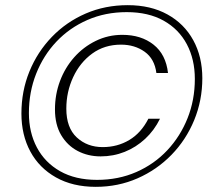

<svg xmlns="http://www.w3.org/2000/svg" viewBox="-20 -721 836 744"><path d="M351 3Q262 3 197 -33.5Q132 -70 97.5 -134Q63 -198 63 -281Q63 -368 94 -444Q125 -520 181 -578Q237 -636 312 -668.5Q387 -701 475 -701Q564 -701 629 -665Q694 -629 729 -565Q764 -501 764 -418Q764 -332 732.5 -255.5Q701 -179 644.5 -121Q588 -63 513 -30Q438 3 351 3ZM370 -115Q321 -115 281 -136Q241 -157 217 -197.5Q193 -238 193 -297Q193 -355 212.5 -407Q232 -459 267.5 -499Q303 -539 351 -562.5Q399 -586 454 -586Q527 -586 575 -548Q623 -510 631 -438H586Q579 -493 540.5 -520.5Q502 -548 449 -548Q385 -548 337.5 -513.5Q290 -479 263.5 -422Q237 -365 237 -300Q237 -226 277.5 -188.5Q318 -151 378 -151Q435 -151 481 -178.5Q527 -206 555 -261H600Q578 -216 542.5 -183Q507 -150 463 -132.5Q419 -115 370 -115ZM356 -24Q439 -24 508.5 -54.5Q578 -85 628.5 -139Q679 -193 707 -263.5Q735 -334 735 -415Q735 -491 704 -549.5Q673 -608 614 -641Q555 -674 471 -674Q388 -674 318.5 -643.5Q249 -613 198.5 -559.5Q148 -506 120 -435Q92 -364 92 -283Q92 -208 123 -149.5Q154 -91 213 -57.5Q272 -24 356 -24Z"/></svg>

Font: DM Sans 9pt ExtraLight
Style: Italic
Weight: 250
Italic angle: -10°
Version: Version 4.004;gftools[0.9.30]